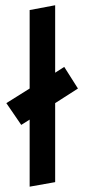

<svg xmlns="http://www.w3.org/2000/svg" viewBox="-20 -699 332 724"><path d="M273.9 -365.2 222.2 -446.8 188 -424.8V-679.2L91.8 -661.1V-365.2L3.9 -310.1L60.1 -228L91.8 -248V4.9L188 -12.2V-310.1Z"/></svg>

Font: Comic Neue Angular
Style: Bold
Weight: 700
Designer: Craig Rozynski
Foundry: Craig Rozynski
Version: Version 2.003